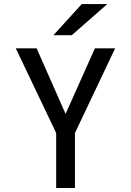

<svg xmlns="http://www.w3.org/2000/svg" viewBox="-20 -942 656 962"><path d="M261.5 0V-275.5L59 -700H163.5L327 -329.5H290L455.5 -700H557L355.5 -275.5V0ZM247.5 -765.5 389.5 -921.5H517.5L339.5 -765.5Z"/></svg>

Font: Overpass Mono Light Medium
Style: Regular
Weight: 500
Monospace: yes
Version: Version 4.000